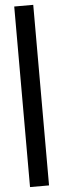

<svg xmlns="http://www.w3.org/2000/svg" viewBox="-64 -811 341 1036"><g transform="rotate(-5 106.5 -293.0)"><path d="M158.2 195.8H55.2V-782.2H158.2Z"/></g></svg>

Font: Creato Display
Style: Bold
Weight: 700
Version: Version 1.000